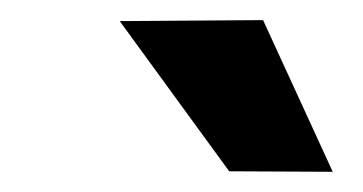

<svg xmlns="http://www.w3.org/2000/svg" viewBox="-20 -770 361 191"><path d="M241.7 -750 311 -599.1 208 -599.6 99.1 -749Z"/></svg>

Font: Mardoto
Style: Bold Italic
Weight: 700
Italic angle: -12°
Designer: Christian Robertson, Vahan Hovhannisyan
Foundry: Google
Version: Version 1.000